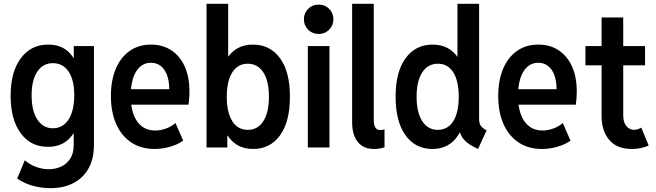

<svg xmlns="http://www.w3.org/2000/svg" viewBox="-20 -772 3436 1005"><path d="M243.7 212.9Q195.8 212.9 150.1 200Q104.5 187 69.8 162.6L109.9 66.9Q136.7 90.3 169.7 102.1Q202.6 113.8 234.9 113.8Q270 113.8 299.8 100.1Q329.6 86.4 347.7 58.3Q365.7 30.3 365.7 -11.2V-74.2H351.1L370.6 -128.4V-415.5L340.3 -468.8H366.2V-530.8H471.7V-13.7Q471.7 59.6 443.1 110.1Q414.6 160.6 363.3 186.8Q312 212.9 243.7 212.9ZM231 -3.4Q140.6 -3.4 88.1 -75Q35.6 -146.5 35.6 -270.5Q35.6 -395.5 88.9 -467Q142.1 -538.6 231.9 -538.6Q294.4 -538.6 333.5 -504.9Q372.6 -471.2 390.9 -410.9Q409.2 -350.6 409.2 -272Q409.2 -189.9 390.1 -129.6Q371.1 -69.3 331.5 -36.4Q292 -3.4 231 -3.4ZM256.3 -100.6Q309.6 -100.6 339.1 -147Q368.7 -193.4 368.7 -274.4Q368.7 -353 339.1 -397.2Q309.6 -441.4 256.8 -441.4Q205.1 -441.4 175.3 -397Q145.5 -352.5 145.5 -272.9Q145.5 -191.9 175.5 -146.2Q205.6 -100.6 256.3 -100.6Z M789.1 7.8Q718.8 7.8 667.5 -26.1Q616.2 -60.1 588.4 -122.3Q560.5 -184.6 560.5 -270Q560.5 -350.6 585.7 -410.9Q610.8 -471.2 658 -504.9Q705.1 -538.6 770.5 -538.6Q832 -538.6 877.2 -508.5Q922.4 -478.5 947 -423.6Q971.7 -368.7 971.7 -293.9Q971.7 -273.9 970.2 -255.6Q968.8 -237.3 966.8 -224.1H648.9V-305.2H865.7Q865.7 -369.6 840.1 -406.5Q814.5 -443.4 769.5 -443.4Q735.4 -443.4 711.7 -421.4Q688 -399.4 676 -360.6Q664.1 -321.8 664.1 -269.5Q664.1 -213.4 679 -173.1Q693.8 -132.8 722.4 -110.8Q751 -88.9 792 -88.9Q820.3 -88.9 849.4 -99.4Q878.4 -109.9 898.4 -128.4L939 -35.6Q909.7 -15.1 869.6 -3.7Q829.6 7.8 789.1 7.8Z M1061 0V-752H1174.3V-477.1H1186.5L1165 -395V-116.7L1186 -62H1169.9V0ZM1305.2 7.8Q1215.8 7.8 1169.2 -65.7Q1122.6 -139.2 1122.6 -267.1Q1122.6 -394 1168.7 -466.3Q1214.8 -538.6 1303.7 -538.6Q1393.6 -538.6 1445.6 -467.5Q1497.6 -396.5 1497.6 -266.1Q1497.6 -134.8 1445.8 -63.5Q1394 7.8 1305.2 7.8ZM1276.9 -92.3Q1330.1 -92.3 1358.9 -138.4Q1387.7 -184.6 1387.7 -266.1Q1387.7 -347.7 1358.4 -393.1Q1329.1 -438.5 1276.9 -438.5Q1224.6 -438.5 1195.8 -393.1Q1167 -347.7 1167 -266.1Q1167 -183.6 1195.8 -137.9Q1224.6 -92.3 1276.9 -92.3Z M1591.3 0V-530.8H1704.6V0ZM1647.9 -594.2Q1615.2 -594.2 1593 -616.5Q1570.8 -638.7 1570.8 -671.4Q1570.8 -703.6 1593 -725.8Q1615.2 -748 1647.9 -748Q1680.7 -748 1702.9 -725.8Q1725.1 -703.6 1725.1 -671.4Q1725.1 -638.7 1702.9 -616.5Q1680.7 -594.2 1647.9 -594.2Z M1937 7.8Q1898.4 7.8 1873.3 -9.8Q1848.1 -27.3 1835.7 -58.3Q1823.2 -89.4 1823.2 -129.4V-752H1936.5V-138.7Q1936.5 -128.9 1939 -118.2Q1941.4 -107.4 1948.7 -99.4Q1956.1 -91.3 1971.2 -91.3Q1983.4 -91.3 1992.7 -95.2V-1Q1981 3.4 1966.1 5.6Q1951.2 7.8 1937 7.8Z M2482.4 7.8Q2452.1 -5.9 2431.6 -20.8Q2411.1 -35.6 2399.7 -53.2Q2388.2 -70.8 2384.8 -93.3L2403.3 -78.1H2364.7L2384.3 -138.7V-413.1L2363.3 -470.7H2374.5V-752H2487.8V-149.9Q2487.8 -124.5 2497.6 -112.3Q2507.3 -100.1 2526.9 -89.8ZM2243.2 7.8Q2154.8 7.8 2102.8 -63.5Q2050.8 -134.8 2050.8 -266.1Q2050.8 -396.5 2103 -467.5Q2155.3 -538.6 2244.6 -538.6Q2334 -538.6 2379.9 -466.3Q2425.8 -394 2425.8 -267.1Q2425.8 -139.2 2379.2 -65.7Q2332.5 7.8 2243.2 7.8ZM2271.5 -92.3Q2324.2 -92.3 2352.8 -137.9Q2381.3 -183.6 2381.3 -266.1Q2381.3 -347.7 2352.8 -393.1Q2324.2 -438.5 2272 -438.5Q2219.7 -438.5 2190.2 -393.1Q2160.6 -347.7 2160.6 -266.1Q2160.6 -184.6 2189.9 -138.4Q2219.2 -92.3 2271.5 -92.3Z M2816.4 7.8Q2746.1 7.8 2694.8 -26.1Q2643.6 -60.1 2615.7 -122.3Q2587.9 -184.6 2587.9 -270Q2587.9 -350.6 2613 -410.9Q2638.2 -471.2 2685.3 -504.9Q2732.4 -538.6 2797.9 -538.6Q2859.4 -538.6 2904.5 -508.5Q2949.7 -478.5 2974.4 -423.6Q2999 -368.7 2999 -293.9Q2999 -273.9 2997.6 -255.6Q2996.1 -237.3 2994.1 -224.1H2676.3V-305.2H2893.1Q2893.1 -369.6 2867.4 -406.5Q2841.8 -443.4 2796.9 -443.4Q2762.7 -443.4 2739 -421.4Q2715.3 -399.4 2703.4 -360.6Q2691.4 -321.8 2691.4 -269.5Q2691.4 -213.4 2706.3 -173.1Q2721.2 -132.8 2749.8 -110.8Q2778.3 -88.9 2819.3 -88.9Q2847.7 -88.9 2876.7 -99.4Q2905.8 -109.9 2925.8 -128.4L2966.3 -35.6Q2937 -15.1 2897 -3.7Q2856.9 7.8 2816.4 7.8Z M3287.6 7.8Q3208.5 7.8 3168.7 -40Q3128.9 -87.9 3128.9 -163.6V-680.7H3242.2V-168.5Q3242.2 -131.8 3258.5 -112.1Q3274.9 -92.3 3299.3 -92.3Q3309.1 -92.3 3318.8 -95.7Q3328.6 -99.1 3336.9 -104L3375.5 -9.8Q3359.4 -2.9 3336.7 2.4Q3314 7.8 3287.6 7.8ZM3044.4 -430.2V-530.8H3356.4V-430.2Z"/></svg>

Font: Reddit Sans Condensed SemiBold
Style: Regular
Weight: 600
Designer: Stephen Hutchings
Foundry: Reddit
Version: Version 1.014